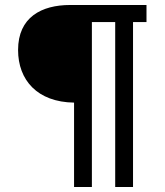

<svg xmlns="http://www.w3.org/2000/svg" viewBox="-20 -750 660 770"><path d="M277 0H348.5V-661.5H442V0H513.5V-661.5H567.5V-730H261.5C146.5 -730 52.5 -681 52.5 -549.5C52.5 -428.5 130 -340.5 277 -338.5Z"/></svg>

Font: Monaspace Krypton Light
Style: Regular
Weight: 300
Designer: Riley Cran & the Lettermatic Team
Foundry: Lettermatic
Version: Version 1.101 (Monaspace Krypton)